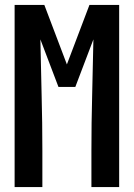

<svg xmlns="http://www.w3.org/2000/svg" viewBox="-20 -755 540 775"><path d="M39 0V-735H159L250 -495L341 -735H461V0H349V-147Q349 -259 352 -371.5Q355 -484 357 -596L284 -404H216L143 -596Q145 -484 148 -371.5Q151 -259 151 -147V0Z"/></svg>

Font: Iosevka SS18
Style: Bold
Weight: 700
Monospace: yes
Designer: Belleve Invis
Foundry: Belleve Invis
Version: Version 25.1.1; ttfautohint (v1.8.4)